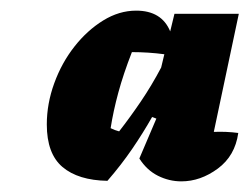

<svg xmlns="http://www.w3.org/2000/svg" viewBox="-20 -743 469 361"><path d="M182 -403Q127 -404 97.5 -429Q68 -454 68 -509Q68 -548 82 -586.5Q96 -625 120 -655.5Q144 -686 174 -704.5Q204 -723 236 -723Q284 -723 300 -684L308 -717H429L382 -495Q405 -496 428 -493Q422 -450 389.5 -426Q357 -402 321 -402Q298 -402 277 -412.5Q256 -423 242 -445L274 -520L266 -523Q249 -493 228.5 -463Q208 -433 182 -403ZM188 -502Q196 -498 204 -496Q225 -523 245 -552.5Q265 -582 283 -616L289 -641Q259 -645 228 -645Q212 -604 202.5 -569Q193 -534 188 -502Z"/></svg>

Font: Piazzolla Black
Style: Italic
Weight: 900
Italic angle: -11.3°
Designer: Juan Pablo del Peral
Foundry: Huerta Tipografica
Version: Version 1.330